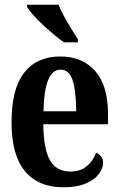

<svg xmlns="http://www.w3.org/2000/svg" viewBox="-20 -786 503 816"><path d="M252 -606Q232 -620 208.5 -639.5Q185 -659 161.5 -681Q138 -703 120.5 -723Q103 -743 95 -756V-766H229Q237 -744 252 -717Q267 -690 283 -664Q299 -638 311 -619V-606ZM249 10Q143 10 86 -58.5Q29 -127 29 -266Q29 -409 83 -477.5Q137 -546 236 -546Q330 -546 384.5 -484Q439 -422 439 -303V-258H164Q165 -154 192 -105.5Q219 -57 279 -57Q321 -57 348 -79Q375 -101 389 -137Q418 -123 418 -94Q418 -71 400.5 -47Q383 -23 345.5 -6.5Q308 10 249 10ZM304 -313Q303 -403 288 -446.5Q273 -490 237 -490Q168 -490 165 -313Z"/></svg>

Font: Noto Serif ExtraCondensed
Style: Bold
Weight: 700
Width: 2
Designer: Monotype Design Team
Foundry: Monotype Imaging Inc.
Version: Version 2.014; ttfautohint (v1.8.4.7-5d5b)